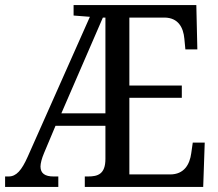

<svg xmlns="http://www.w3.org/2000/svg" viewBox="-21 -734 858 754"><path d="M-1 0H208V-41H189C156 -41 138 -53 138 -80C138 -92 143 -112 152 -133L197 -240H393V-110C393 -50 363 -41 325 -41H312V0H777L783 -174H736L730 -132C724 -88 702 -49 647 -49H487V-350H693V-398H487V-665H626C679 -664 699 -626 703 -582L707 -540H754L750 -714H268V-673L332 -668L88 -119C64 -65 43 -41 13 -41H-1ZM220 -289 383 -665H393V-289Z"/></svg>

Font: Noto Serif Lao Condensed
Style: Regular
Weight: 400
Width: 3
Designer: Monotype Design Team
Foundry: Monotype Imaging Inc.
Version: Version 2.003